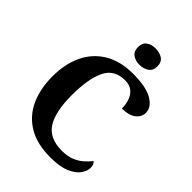

<svg xmlns="http://www.w3.org/2000/svg" viewBox="-265 -1061 1197 1197"><g transform="rotate(45 334.0 -462.5)"><path d="M401 10Q285 10 208 -36Q131 -82 93 -164.5Q55 -247 55 -358Q55 -466 94 -548.5Q133 -631 210 -677.5Q287 -724 400 -724Q515 -724 571.5 -690.5Q628 -657 628 -608Q628 -571 596 -546Q564 -521 503 -521Q503 -554 493 -586Q483 -618 459 -639Q435 -660 393 -660Q298 -660 260.5 -581.5Q223 -503 223 -358Q223 -213 268.5 -141.5Q314 -70 425 -70Q474 -70 509 -84.5Q544 -99 568.5 -121Q593 -143 610 -165Q627 -151 627 -122Q627 -94 606 -63.5Q585 -33 536 -11.5Q487 10 401 10ZM388 -791Q352 -791 327.5 -808.5Q303 -826 303 -863Q303 -901 327.5 -918Q352 -935 388 -935Q423 -935 448.5 -918Q474 -901 474 -863Q474 -826 448.5 -808.5Q423 -791 388 -791Z"/></g></svg>

Font: Noto Serif Toto
Style: Bold
Weight: 700
Designer: Monotype Design Team
Foundry: Monotype Imaging Inc.
Version: Version 2.001; ttfautohint (v1.8.4.7-5d5b)